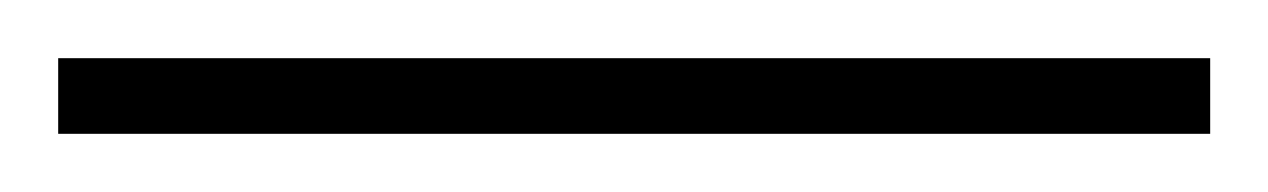

<svg xmlns="http://www.w3.org/2000/svg" viewBox="-22 71 436 66"><path d="M394 117V91H-2V117Z"/></svg>

Font: Noto Sans Gujarati UI Condensed Thin
Style: Regular
Weight: 100
Width: 3
Designer: Jelle Bosma - Monotype Design Team, Universal Thirst
Foundry: Monotype Imaging Inc.
Version: Version 2.106